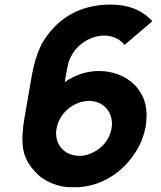

<svg xmlns="http://www.w3.org/2000/svg" viewBox="-20 -784 688 818"><path d="M510.5 -592.5Q496 -611.5 473 -622Q450 -632.5 424 -632.5Q384.5 -632.5 345 -609.5Q305.5 -586 286.5 -550Q276 -533 271.5 -516Q269.5 -508 267 -495.8Q264.5 -483.5 261.5 -467.5L256 -434.5Q324.5 -481.5 402 -481.5Q446 -481.5 486.2 -465.8Q526.5 -450 555 -421Q588.5 -384.5 599 -341Q609.5 -297.5 600 -241.5Q595 -215.5 585.2 -190.2Q575.5 -165 560 -140Q529.5 -90 486.5 -55Q446 -21.5 394 -2.5Q341.5 15.5 293.5 13.5Q268.5 14.5 244.8 10Q221 5.5 199.5 -3.5Q178 -12.5 159.2 -25.8Q140.5 -39 126 -56.5Q85.5 -100.5 78 -153.5Q71 -207.5 84.5 -283.5L116.5 -467.5Q129 -535 151 -582.5Q172.5 -629.5 216.5 -674Q309 -764.5 452 -764.5Q564.5 -764.5 629 -693.5ZM406.5 -154Q426 -170 438.5 -191.2Q451 -212.5 455 -236.5Q459.5 -259.5 454.2 -281.2Q449 -303 435.5 -320Q422 -336.5 402.2 -345.2Q382.5 -354 359.5 -354Q336.5 -354 313 -345.2Q289.5 -336.5 270 -320Q250 -303 237.5 -281.2Q225 -259.5 221 -236.5Q216.5 -213.5 221.8 -191.8Q227 -170 240.5 -154Q254 -137.5 275 -128.8Q296 -120 320 -120Q341.5 -120 364.5 -129.2Q387.5 -138.5 406.5 -154Z"/></svg>

Font: Russisch Sans ExtraBold
Style: Italic
Weight: 800
Width: 4
Italic angle: -10°
Designer: Michael Sharanda (font) & Cristiano Sobral (main changes)
Foundry: Michael Sharanda
Version: Version 2.00;September 8, 2020;FontCreator 13.0.0.2681 64-bi